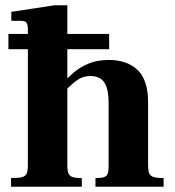

<svg xmlns="http://www.w3.org/2000/svg" viewBox="-20 -710 665 730"><path d="M12 -523V-581H395V-523ZM343 0V-33Q365 -33 375.5 -36.5Q386 -40 389.5 -50Q393 -60 393 -78V-318Q393 -356 385 -379Q377 -402 361.5 -411.5Q346 -421 323 -421Q297 -421 276 -407Q255 -393 226 -363L221 -395Q237 -414 260 -434Q283 -454 316 -468Q349 -482 395 -482Q463 -482 503 -444Q543 -406 543 -321V-83Q543 -62 547 -51.5Q551 -41 564 -37Q577 -33 602 -33V0ZM22 0V-33Q50 -33 63.5 -36.5Q77 -40 81.5 -50.5Q86 -61 86 -83V-596Q86 -617 80.5 -624Q75 -631 57 -631H23V-665L188 -690H236V-82Q236 -62 240 -51.5Q244 -41 255.5 -37Q267 -33 291 -33V0ZM198 -406V-414H242V-406Z"/></svg>

Font: Frank Ruhl Libre ExtraBold
Style: Regular
Weight: 800
Designer: Yanek Iontef
Foundry: Fontef
Version: Version 6.003;gftools[0.9.30]